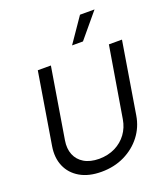

<svg xmlns="http://www.w3.org/2000/svg" viewBox="-172 -1083 1049 1212"><g transform="rotate(-20 352.5 -476.5)"><path d="M617.2 -727.5H705.1L626 -246.1Q613.8 -171.4 568.8 -113Q523.9 -54.7 454.6 -21Q385.3 12.7 299.8 12.7Q214.4 12.7 156.5 -21Q98.6 -54.7 73.5 -113Q48.3 -171.4 60.5 -246.1L139.6 -727.5H227.5L149.4 -252.9Q140.6 -199.7 157.2 -158.4Q173.8 -117.2 213.4 -93.5Q252.9 -69.8 313.5 -69.3Q374.5 -69.8 421.9 -93.5Q469.2 -117.2 499.3 -158.4Q529.3 -199.7 538.1 -252.9ZM396.5 -800.8 509.8 -965.8H607.4L469.7 -800.8Z"/></g></svg>

Font: Inter Tight
Style: Italic
Weight: 400
Italic angle: -9.39999°
Designer: Rasmus Andersson
Foundry: rsms
Version: Version 3.002